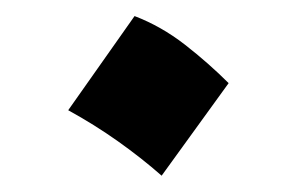

<svg xmlns="http://www.w3.org/2000/svg" viewBox="-20 -436 370 239"><path d="M147.5 -416Q180.7 -403.3 210.2 -380.4Q239.7 -357.4 264.6 -332.5L181.2 -217.3Q156.2 -239.3 127 -260Q97.7 -280.8 64.9 -298.8Z"/></svg>

Font: Pinar Medium
Style: Regular
Weight: 500
Designer: Amin Abedi
Version: Version 3.000